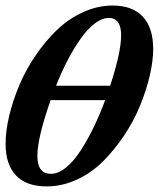

<svg xmlns="http://www.w3.org/2000/svg" viewBox="-49 -665 573 693"><path d="M119.6 7.8Q46.4 7.8 8.8 -31.7Q-28.8 -71.3 -28.8 -145.5Q-28.8 -191.9 -15.9 -246.6Q-2.9 -301.3 20.5 -356.9Q43.9 -412.6 79.3 -464.6Q114.7 -516.6 156.2 -556.6Q197.8 -596.7 250.2 -620.8Q302.7 -645 357.4 -645Q429.7 -645 466.8 -604.5Q503.9 -564 503.9 -488.3Q503.9 -444.8 491.5 -391.6Q479 -338.4 456.3 -283Q433.6 -227.5 398.7 -175.5Q363.8 -123.5 322.8 -82.5Q281.7 -41.5 228.5 -16.8Q175.3 7.8 119.6 7.8ZM343.3 -600.1Q318.8 -600.1 292.5 -579.8Q266.1 -559.6 241.5 -524.4Q216.8 -489.3 194.8 -447Q172.9 -404.8 153.3 -355.5H348.6Q388.2 -476.6 388.2 -538.1Q388.2 -568.4 377 -584.5Q365.7 -600.6 343.3 -600.1ZM134.8 -37.6Q161.1 -37.6 189 -60.1Q216.8 -82.5 241.9 -121.3Q267.1 -160.2 289.1 -205.6Q311 -251 330.6 -303.7H133.8Q85.9 -168 85.9 -102.1Q85.9 -37.6 134.8 -37.6Z"/></svg>

Font: Elstob 10pt
Style: Bold Italic
Weight: 700
Italic angle: -20°
Designer: Peter S. Baker
Version: Version 1.015